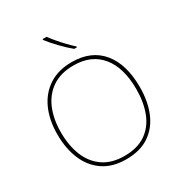

<svg xmlns="http://www.w3.org/2000/svg" viewBox="-217 -1103 1189 1265"><g transform="rotate(-30 377.0 -471.0)"><path d="M690 -358Q690 -250 655.5 -167Q621 -84 551.5 -37Q482 10 376 10Q272 10 202.5 -37.5Q133 -85 98 -168Q63 -251 63 -359Q63 -467 100 -549.5Q137 -632 208.5 -678.5Q280 -725 382 -725Q530 -725 610 -628.5Q690 -532 690 -358ZM90 -359Q90 -259 121 -181.5Q152 -104 216 -59.5Q280 -15 377 -15Q475 -15 538.5 -58.5Q602 -102 632.5 -179.5Q663 -257 663 -358Q663 -521 590 -610.5Q517 -700 382 -700Q284 -700 219 -656Q154 -612 122 -535Q90 -458 90 -359ZM323 -952Q338 -931 362 -902.5Q386 -874 413 -846Q440 -818 462 -798V-792H441Q401 -825 360 -868Q319 -911 293 -945V-952Z"/></g></svg>

Font: Noto Sans Thin
Style: Regular
Weight: 100
Designer: Monotype Design Team
Foundry: Monotype Imaging Inc.
Version: Version 2.007